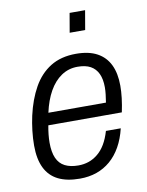

<svg xmlns="http://www.w3.org/2000/svg" viewBox="-83 -782 654 854"><g transform="rotate(-10 244.0 -355.0)"><path d="M209 12Q150 12 111 -7.5Q72 -27 52.5 -67Q33 -107 33 -168Q33 -201 37 -235Q41 -269 48 -301Q64 -372 94 -425.5Q124 -479 171.5 -508.5Q219 -538 287 -538Q345 -538 382.5 -517.5Q420 -497 438.5 -458.5Q457 -420 457 -364Q457 -338 453.5 -308.5Q450 -279 443 -246H111Q107 -225 105 -205.5Q103 -186 103 -169Q103 -126 115 -99Q127 -72 151.5 -59.5Q176 -47 212 -47Q237 -47 259 -54.5Q281 -62 300.5 -78Q320 -94 334.5 -118.5Q349 -143 359 -177H426Q415 -131 395 -95.5Q375 -60 347 -36Q319 -12 284.5 0Q250 12 209 12ZM121 -301H381Q384 -320 386 -337Q388 -354 388 -369Q388 -406 376.5 -430.5Q365 -455 342.5 -467.5Q320 -480 284 -480Q243 -480 210.5 -458Q178 -436 155.5 -396Q133 -356 121 -301ZM276 -635 291 -722H361L346 -635Z"/></g></svg>

Font: Archivo SemiCondensed Light
Style: Italic
Weight: 300
Width: 4
Italic angle: -10°
Designer: Hector Gatti
Foundry: Omnibus-Type
Version: Version 2.001